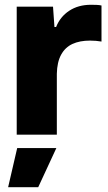

<svg xmlns="http://www.w3.org/2000/svg" viewBox="-20 -564 454 804"><path d="M50 0V-536H202L208 -451H215Q232 -494 270 -519Q308 -544 361 -544Q374 -544 385 -543.5Q396 -543 405 -541V-390Q394 -392 381.5 -393Q369 -394 357 -394Q314 -394 283.5 -380Q253 -366 236 -335Q219 -304 218 -255V0ZM14 220 52 56H216L140 220Z"/></svg>

Font: Mona Sans Expanded
Style: Bold
Weight: 700
Width: 7
Designer: Deni Anggara
Foundry: GitHub
Version: Version 2.000